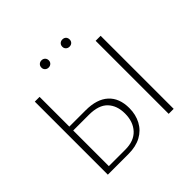

<svg xmlns="http://www.w3.org/2000/svg" viewBox="-194 -1019 1223 1223"><g transform="rotate(-45 418.0 -407.0)"><path d="M117 0V-658H160V-34H309Q387 -34 428.5 -79Q470 -124 470 -198Q470 -270 429.5 -312.5Q389 -355 301 -355H144V-390H307Q408 -390 461 -341.5Q514 -293 514 -203Q514 -144 489 -97.5Q464 -51 417 -25.5Q370 0 303 0ZM665 0V-658H710V0ZM333 -749Q319 -749 309.5 -758Q300 -767 300 -781Q300 -796 309.5 -805Q319 -814 333 -814Q347 -814 356.5 -805Q366 -796 366 -781Q366 -767 356.5 -758Q347 -749 333 -749ZM521 -749Q507 -749 497.5 -758Q488 -767 488 -781Q488 -796 497.5 -805Q507 -814 521 -814Q536 -814 545 -805Q554 -796 554 -781Q554 -767 545 -758Q536 -749 521 -749Z"/></g></svg>

Font: Ysabeau Office ExtraLight
Style: Regular
Weight: 250
Designer: Christian Thalmann (Catharsis Fonts)
Version: Version 2.001;gftools[0.9.30]; featfreeze: tnum,lnum,ss02